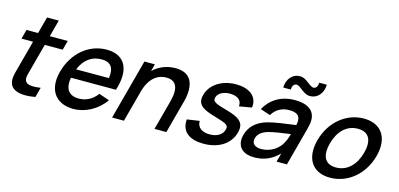

<svg xmlns="http://www.w3.org/2000/svg" viewBox="-69 -1205 3447 1660"><g transform="rotate(15 1654.5 -375.5)"><path d="M249.4 -456H409.9L432.4 -540H271.9L312.1 -690H207.1L166.9 -540H63.4L40.9 -456H144.4L79.2 -212.5C67.3 -168 55.7 -132.3 55.7 -98.4C55.7 -87.3 56.9 -76.4 59.8 -65.5C73.7 -11.7 129.9 8.9 200 8.9C227.6 8.9 257.5 5.7 287.7 0L311.5 -88.5C288 -85.1 266.4 -83 247.6 -83C207.5 -83 179.4 -92.6 170.5 -120.5C168.9 -125.5 168.2 -130.9 168.2 -136.9C168.2 -157.4 176.5 -183.8 185.5 -217.5Z M541.6 -240.5H944.1C960.1 -289.8 967.9 -334.5 967.9 -373.6C967.9 -487.8 901.3 -555 778.4 -555C620.4 -555 483.7 -442.5 436.3 -265.5C427.9 -234 423.8 -204.5 423.8 -177.2C423.8 -59.7 499.6 15 630.6 15C735.1 15 841.5 -40.5 909.4 -137L815.6 -169.5C774.2 -114 717 -83.5 652 -83.5C576 -83.5 537.1 -122.9 537.1 -194.5C537.1 -208.6 538.6 -224 541.6 -240.5ZM757.6 -462.5C827.9 -462.5 862.3 -430.2 862.3 -362.3C862.3 -350 861.2 -336.6 858.9 -322H565.9C604 -413.5 668.6 -462.5 757.6 -462.5Z M1394.8 -554.5C1316.8 -554.5 1248 -525.5 1195.1 -475.5L1212.4 -540H1118.9L974.2 0H1080.2L1155.5 -281C1189.8 -409 1264.3 -455.5 1339.3 -455.5C1415.6 -455.5 1438.2 -408.8 1438.2 -352.8C1438.2 -324.5 1432.4 -293.7 1424.9 -265.5L1353.7 0H1459.7L1540.1 -300C1547.1 -326.3 1553.8 -361.2 1553.8 -396.7C1553.8 -474.2 1522.3 -554.5 1394.8 -554.5Z M1794.2 14.5C1930.7 14.5 2030.4 -49.5 2059 -156.5C2063.1 -171.9 2065.3 -185.8 2065.3 -198.5C2065.3 -255 2022.7 -287.9 1919.4 -316.5C1817.7 -344.1 1788.3 -358.3 1788.3 -384.8C1788.3 -389 1789 -393.5 1790.4 -398.5C1800.9 -437.7 1847 -463.2 1905.9 -463.2C1908.6 -463.2 1911.4 -463.1 1914.1 -463C1974.4 -460.7 2008.8 -433.3 2008.8 -388.6C2008.8 -384.8 2008.6 -381 2008.1 -377L2120.3 -396.5C2121.4 -404.3 2122 -411.9 2122 -419.2C2122 -502.2 2051.7 -555 1937.8 -555C1810.8 -555 1710.7 -491 1684.4 -393C1680.6 -378.9 1678.6 -366.2 1678.6 -354.5C1678.6 -300 1721.7 -268.5 1828.5 -238.5C1926.5 -210.2 1953.4 -197.9 1953.4 -171C1953.4 -165.5 1952.3 -159.4 1950.4 -152.5C1937.9 -105.5 1890.9 -77.5 1825.9 -77.5C1755.2 -77.5 1713.6 -110.2 1713.6 -164.8C1713.6 -165.9 1713.6 -166.9 1713.6 -168L1602.2 -151.5C1601.6 -145 1601.3 -138.7 1601.3 -132.6C1601.3 -38.8 1670.8 14.5 1794.2 14.5Z M2404.2 -633.5C2403.5 -662.5 2418.2 -687.5 2441.2 -687.5C2480.2 -687.5 2515.6 -622 2576.6 -622C2648.6 -622 2692.6 -681.5 2694.1 -754.5H2626.1C2626.9 -724 2611 -700 2589.5 -700C2550 -700 2514.6 -765.5 2453.6 -765.5C2382.1 -765.5 2337.9 -707 2336.2 -633.5ZM2641.1 -452C2626.6 -523 2560.2 -555 2463.7 -555C2338.7 -555 2247.9 -496 2197.1 -403.5L2286.5 -373.5C2321.1 -433.5 2379.8 -458.5 2436.8 -458.5C2505.1 -458.5 2534.3 -435.6 2534.3 -387.6C2534.3 -376.1 2532.6 -363.3 2529.5 -349C2438.8 -337 2346.7 -325.5 2279.2 -307C2188.6 -280.5 2130.7 -228.5 2108.8 -147C2104.7 -131.6 2102.6 -116.7 2102.6 -102.5C2102.6 -35.4 2149.3 15 2247.9 15C2335.4 15 2406 -15 2467.5 -78.5L2446.5 0H2539L2628 -332.5C2637 -365.7 2643.9 -395.7 2643.9 -423.4C2643.9 -433.2 2643 -442.7 2641.1 -452ZM2289.3 -70.5C2233.6 -70.5 2209.7 -95 2209.7 -127.5C2209.7 -134 2210.7 -140.9 2212.6 -148C2224 -190.5 2261.7 -213.5 2308.5 -228C2357.7 -241.5 2420.4 -250 2505.2 -262C2498 -237 2486.7 -202.5 2471.5 -177.5C2445.4 -125 2378.3 -70.5 2289.3 -70.5Z M2927.6 15C3088.6 15 3223.9 -101.5 3269.1 -270.5C3277.9 -303.4 3282.2 -334.3 3282.2 -362.8C3282.2 -479.2 3210.5 -555 3080.4 -555C2921.4 -555 2784.9 -439.5 2739.6 -270.5C2730.7 -237.3 2726.4 -206.1 2726.4 -177.3C2726.4 -60.9 2797.7 15 2927.6 15ZM2954 -83.5C2877.1 -83.5 2839.7 -125.8 2839.7 -196.4C2839.7 -218.4 2843.3 -243.3 2850.6 -270.5C2880.1 -380.5 2949 -456.5 3054 -456.5C3131.7 -456.5 3169 -414.1 3169 -344C3169 -322.1 3165.3 -297.4 3158.1 -270.5C3128.5 -160 3057 -83.5 2954 -83.5Z"/></g></svg>

Font: Manrope
Style: SemiBoldItalic
Weight: 600
Italic angle: -15°
Designer: Mikhail Sharanda
Foundry: Mikhail Sharanda
Version: Version 4.502;hotconv 1.0.109;makeotfexe 2.5.65596